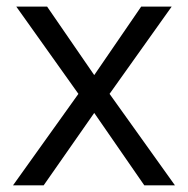

<svg xmlns="http://www.w3.org/2000/svg" viewBox="-20 -555 564 575"><path d="M214.8 -273.9 28.8 -535.2H121.1L262.2 -330.1L402.8 -535.2H494.1L308.1 -273.9L503.9 0H412.1L262.2 -216.8L110.8 0H19Z"/></svg>

Font: f0_57812 
Style: Regular
Weight: 400
Foundry: Ascender Corporation
Version: Version 1.10